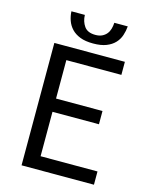

<svg xmlns="http://www.w3.org/2000/svg" viewBox="-124 -915 775 994"><g transform="rotate(15 263.5 -418.5)"><path d="M90 0V-656H468V-586H173V-380H422V-309H173V-71H478V0ZM284 -705Q242 -705 214 -716Q186 -727 168.5 -745.5Q151 -764 142.5 -788Q134 -812 133 -837H205Q206 -802 224 -776.5Q242 -751 284 -751Q305 -751 319.5 -758Q334 -765 343.5 -776.5Q353 -788 357.5 -803.5Q362 -819 363 -837H435Q433 -812 425 -788Q417 -764 399.5 -745.5Q382 -727 354 -716Q326 -705 284 -705Z"/></g></svg>

Font: CV Source Sans
Style: Regular
Weight: 400
Designer: Paul D. Hunt
Foundry: Adobe Systems Incorporated
Version: Version 3.001